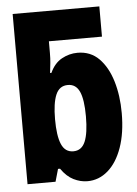

<svg xmlns="http://www.w3.org/2000/svg" viewBox="-54 -802 609 854"><g transform="rotate(-5 250.0 -375.0)"><path d="M302 10Q271 10 240.5 -5Q210 -20 185 -56H176L160 0H35V-760H422V-625H185V-574Q185 -547 183 -529Q181 -511 178 -484H184Q203 -526 236.5 -544.5Q270 -563 307 -563Q365 -563 403 -524.5Q441 -486 460.5 -421.5Q480 -357 480 -279Q480 -190 457 -125Q434 -60 393.5 -25Q353 10 302 10ZM251 -128Q288 -128 304 -165.5Q320 -203 320 -278Q320 -353 304 -388.5Q288 -424 252 -424Q214 -424 198 -386.5Q182 -349 182 -277Q182 -203 198 -165.5Q214 -128 251 -128Z"/></g></svg>

Font: Noto Sans Mono ExtraCondensed Black
Style: Regular
Weight: 900
Width: 2
Designer: Monotype Design Team
Foundry: Monotype Imaging Inc.
Version: Version 2.014